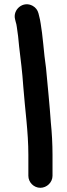

<svg xmlns="http://www.w3.org/2000/svg" viewBox="-20 -721 320 914"><path d="M172 173C203 173 230 147 230 116V17C230 -36 227 -89 222 -138C217 -213 206 -323 199 -398C194 -435 189 -474 186 -511L180 -565C175 -597 173 -621 166 -646L163 -658C159 -673 150 -685 136 -693C90 -719 39 -675 52 -628L55 -616C57 -610 59 -602 60 -593C64 -568 69 -529 71 -500C79 -432 86 -381 91 -307C99 -200 115 -93 115 16V116C115 147 141 173 172 173Z"/></svg>

Font: Electronic
Style: UltHv
Weight: 900
Version: Version 1.011